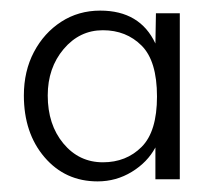

<svg xmlns="http://www.w3.org/2000/svg" viewBox="-20 -741 405 362"><path d="M164 -399Q103 -399 64 -444.5Q25 -490 25 -561Q25 -607 44 -643Q63 -679 95.5 -700Q128 -721 169 -721Q244 -721 273 -659L274 -716H319V-403H273V-463Q258 -435 228.5 -417Q199 -399 164 -399ZM174 -435Q218 -435 247 -464Q276 -493 276 -559Q276 -626 247 -655Q218 -684 174 -684Q130 -684 100 -648.5Q70 -613 70 -561Q70 -506 99.5 -470.5Q129 -435 174 -435Z"/></svg>

Font: Readex Pro ExtraLight
Style: Regular
Weight: 200
Designer: Bonnie Shaver-Troup, Thomas Jockin
Foundry: Lexend
Version: Version 1.203; ttfautohint (v1.8.3)